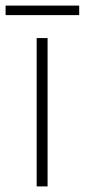

<svg xmlns="http://www.w3.org/2000/svg" viewBox="-42 -666 303 686"><path d="M241 -646H-22V-612H241ZM128 0V-530H89V0Z"/></svg>

Font: Noto Sans Georgian ExtraLight
Style: Regular
Weight: 200
Designer: Monotype Design Team, Akaki Razmadze
Foundry: Google LLC
Version: Version 2.005